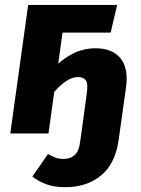

<svg xmlns="http://www.w3.org/2000/svg" viewBox="-20 -552 583 794"><path d="M474.4 0H316.4L338.8 -165.6Q344.9 -207.1 334.7 -220.2Q324.5 -233.4 304.1 -233.4Q277.6 -233.4 252.8 -216.3Q228.1 -199.3 204.2 -171.6L193.9 -264.2Q235.7 -306.6 279.6 -329.4Q323.5 -352.3 375.9 -352.3Q444.7 -352.3 478.4 -310.8Q512.1 -269.3 501.1 -190.2ZM180.5 0H22.5L96.5 -531.6H254.5ZM437.6 -417.3H220.7L96.9 -531.6H464.6ZM250.3 222.1Q201.2 222.1 168.3 208.8Q135.5 195.5 113.9 178.2L178.3 85.1Q195 94.5 209 99.8Q223 105.2 243 105.2Q271.1 105.2 288.4 89.6Q305.7 74 310 43.1L316.4 0H474.4L469.7 32.7Q454.8 128.2 395.9 175.2Q337.1 222.1 250.3 222.1Z"/></svg>

Font: Fira Sans Variable
Style: Italic
Weight: 397
Italic angle: -8°
Designer: Carrois Corporate & Edenspiekermann AG
Foundry: Carrois Corporate GbR & Edenspiekermann AG
Version: Version 4.202